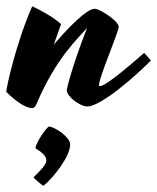

<svg xmlns="http://www.w3.org/2000/svg" viewBox="-80 -313 502 613"><path d="M115 -236C87 -261 50 -280 23 -293C-28 -179 -60 -32 -60 -20C-36 5 0 32 22 32C31 32 33 26 37 18C99 -129 172 -193 197 -223L198 -224C175 -166 145 -80 133 -26C133 -3 178 27 198 27C244 27 359 -76 402 -120C395 -128 386 -138 380 -144C357 -124 260 -38 239 -38C237 -38 236 -39 236 -41C236 -63 281 -168 297 -218C298 -222 299 -225 299 -227C299 -246 239 -285 222 -285C208 -285 173 -265 92 -171C100 -193 107 -215 115 -236ZM144 148C144 124 93 91 76 91C67 96 37 138 33 160C38 165 68 178 68 200C68 215 38 242 27 253C28 256 54 279 59 280C90 255 144 187 144 148Z"/></svg>

Font: Yesteryear
Style: Regular
Weight: 400
Designer: Astigmatic (AOETI)
Foundry: Astigmatic (AOETI)
Version: Version 1.000